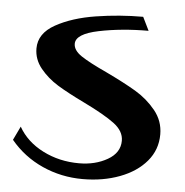

<svg xmlns="http://www.w3.org/2000/svg" viewBox="-47 -646 670 697"><g transform="rotate(5 288.0 -297.0)"><path d="M471 -551Q373 -551 290.5 -534Q208 -517 208 -481Q208 -457 238 -437Q268 -417 331 -388Q398 -356 441 -330.5Q484 -305 515 -267Q546 -229 546 -180Q546 -124 510.5 -82Q475 -40 414 -17Q353 6 279 6Q201 6 132 -25Q63 -56 15 -114L39 -164Q69 -111 129 -80.5Q189 -50 261 -50Q320 -50 364.5 -75.5Q409 -101 409 -145Q409 -180 373 -207Q337 -234 261 -271Q199 -301 161.5 -324Q124 -347 97.5 -379.5Q71 -412 71 -452Q71 -507 130.5 -540Q190 -573 275.5 -586.5Q361 -600 447 -600Z"/></g></svg>

Font: Arya
Style: Bold
Weight: 700
Designer: Eduardo Rodriguez Tunni, Modular Infotech
Foundry: Eduardo Rodriguez Tunni, Modular Infotech
Version: Version 1.002